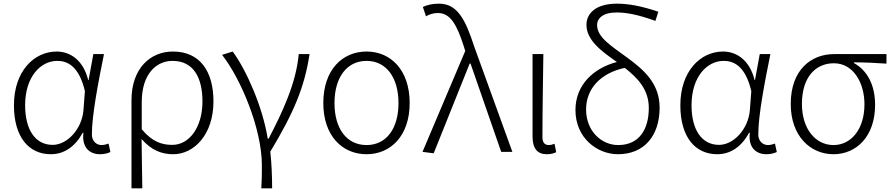

<svg xmlns="http://www.w3.org/2000/svg" viewBox="-20 -828 4867 1047"><path d="M257 13C329 13 389 -27 431 -104H435C425 -26 467 13 525 13C551 13 569 7 582 1L572 -45C561 -41 547 -37 534 -37C505 -37 481 -59 481 -95C481 -201 517 -385 547 -533H489L463 -391H461C433 -505 358 -547 289 -547C166 -547 56 -440 56 -254C56 -78 139 13 257 13ZM267 -38C172 -38 117 -121 117 -254C117 -410 202 -496 292 -496C344 -496 410 -472 443 -331L435 -226C426 -124 347 -38 267 -38Z M697 199H756C755 97 754 32 752 -70C806 -8 862 13 925 13C1037 13 1144 -93 1144 -275C1144 -441 1069 -547 923 -547C801 -547 697 -457 697 -281ZM920 -38C866 -38 812 -52 753 -123V-271C753 -426 833 -496 921 -496C1036 -496 1084 -403 1084 -275C1084 -132 1011 -38 920 -38Z M1405 199H1464C1464 136 1461 61 1454 -1C1583 -215 1641 -354 1668 -533H1609C1595 -375 1521 -218 1445 -72H1440C1412 -246 1324 -445 1249 -547L1191 -529C1295 -396 1408 -124 1408 73C1408 125 1408 148 1405 199Z M1979 13C2111 13 2214 -88 2214 -266C2214 -446 2111 -547 1979 -547C1846 -547 1743 -446 1743 -266C1743 -88 1846 13 1979 13ZM1979 -37C1870 -37 1804 -127 1804 -266C1804 -404 1870 -496 1979 -496C2087 -496 2153 -404 2153 -266C2153 -127 2087 -37 1979 -37Z M2345 8 2541 -481H2546L2713 0H2774L2566 -574C2517 -726 2472 -808 2374 -808C2335 -808 2307 -800 2286 -790L2303 -739C2320 -749 2341 -757 2368 -757C2436 -757 2471 -694 2509 -576L2517 -550L2284 0Z M2962 13C2985 13 3001 8 3013 2L3004 -44C2991 -39 2982 -37 2972 -37C2952 -37 2938 -50 2938 -78C2938 -225 2941 -379 2943 -533H2884V-85C2884 -19 2909 13 2962 13Z M3351 -37C3260 -37 3176 -113 3176 -231C3176 -344 3254 -429 3387 -458C3458 -402 3518 -340 3518 -239C3518 -123 3466 -37 3351 -37ZM3570 -764C3475 -796 3406 -808 3344 -808C3228 -808 3178 -754 3178 -693C3178 -610 3257 -550 3344 -490C3215 -456 3118 -364 3118 -228C3118 -77 3235 13 3350 13C3494 13 3577 -89 3577 -241C3577 -374 3490 -448 3400 -514C3311 -579 3236 -625 3236 -692C3236 -727 3267 -760 3342 -760C3392 -760 3455 -750 3554 -714Z M3891 13C3963 13 4023 -27 4065 -104H4069C4059 -26 4101 13 4159 13C4185 13 4203 7 4216 1L4206 -45C4195 -41 4181 -37 4168 -37C4139 -37 4115 -59 4115 -95C4115 -201 4151 -385 4181 -533H4123L4097 -391H4095C4067 -505 3992 -547 3923 -547C3800 -547 3690 -440 3690 -254C3690 -78 3773 13 3891 13ZM3901 -38C3806 -38 3751 -121 3751 -254C3751 -410 3836 -496 3926 -496C3978 -496 4044 -472 4077 -331L4069 -226C4060 -124 3981 -38 3901 -38Z M4525 13C4650 13 4752 -84 4752 -256C4752 -365 4709 -444 4637 -484V-488C4698 -488 4752 -485 4814 -481V-533H4528C4405 -533 4292 -449 4292 -261C4292 -85 4400 13 4525 13ZM4525 -37C4428 -37 4353 -124 4353 -261C4353 -409 4429 -483 4527 -483C4634 -483 4694 -376 4694 -259C4694 -124 4622 -37 4525 -37Z"/></svg>

Font: Noto Sans Japanese Light
Style: Regular
Weight: 300
Designer: Ryoko NISHIZUKA (kana & ideographs); Paul D. Hunt (Latin, Greek & Cyrillic); Wenlong ZHANG (bopomofo); Sandoll Communica
Foundry: Adobe Systems Incorporated
Version: Version 1.000;PS 1;hotconv 1.0.78;makeotf.lib2.5.61930